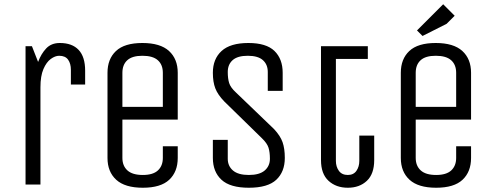

<svg xmlns="http://www.w3.org/2000/svg" viewBox="-20 -867 2318 902"><path d="M100 0V-650H130L159 -576Q173 -614 197 -639.5Q221 -665 261 -665Q319 -665 349.5 -632.5Q380 -600 380 -535V-470H313V-539Q313 -568 300 -586.5Q287 -605 258 -605Q239 -605 218.5 -590Q198 -575 184 -542.5Q170 -510 170 -457V0Z M745 -180H815V-125Q815 -60 775 -22.5Q735 15 651 15Q567 15 526 -22.5Q485 -60 485 -125V-525Q485 -590 525 -627.5Q565 -665 649 -665Q733 -665 774 -627.5Q815 -590 815 -525V-305H555V-125Q555 -88 578.5 -66.5Q602 -45 651 -45Q699 -45 722 -66.5Q745 -88 745 -125ZM555 -365H745V-525Q745 -563 721.5 -584Q698 -605 649 -605Q601 -605 578 -584Q555 -563 555 -525Z M1267 -261Q1297 -229 1307.5 -199Q1318 -169 1318 -125Q1318 -60 1278 -22.5Q1238 15 1149 15Q1061 15 1020.5 -22.5Q980 -60 980 -125V-210H1050V-121Q1050 -87 1074.5 -66Q1099 -45 1149 -45Q1199 -45 1223.5 -66Q1248 -87 1248 -121Q1248 -152 1241.5 -173Q1235 -194 1210 -218L1034 -390Q1003 -422 991.5 -452Q980 -482 980 -525Q980 -590 1021 -627.5Q1062 -665 1147 -665Q1231 -665 1269.5 -627.5Q1308 -590 1308 -525V-440H1238V-529Q1238 -564 1215 -584.5Q1192 -605 1144 -605Q1096 -605 1073 -584.5Q1050 -564 1050 -529Q1050 -498 1056.5 -477Q1063 -456 1088 -433Z M1708 -650V-590H1558V-111Q1558 -84 1572 -64.5Q1586 -45 1614 -45Q1641 -45 1654.5 -64.5Q1668 -84 1668 -111V-230H1738V-115Q1738 -50 1703.5 -17.5Q1669 15 1614 15Q1559 15 1523.5 -17.5Q1488 -50 1488 -115V-650Z M2123 -180H2193V-125Q2193 -60 2153 -22.5Q2113 15 2029 15Q1945 15 1904 -22.5Q1863 -60 1863 -125V-525Q1863 -590 1903 -627.5Q1943 -665 2027 -665Q2111 -665 2152 -627.5Q2193 -590 2193 -525V-305H1933V-125Q1933 -88 1956.5 -66.5Q1980 -45 2029 -45Q2077 -45 2100 -66.5Q2123 -88 2123 -125ZM1933 -365H2123V-525Q2123 -563 2099.5 -584Q2076 -605 2027 -605Q1979 -605 1956 -584Q1933 -563 1933 -525ZM2078 -755 1965 -698 1939 -724 2062 -847 2116 -793Z"/></svg>

Font: Unica One
Style: Regular
Weight: 400
Designer: Eduardo Rodriguez Tunni
Foundry: Eduardo Rodriguez Tunni
Version: Version 2.000; ttfautohint (v1.8.4.7-5d5b);gftools[0.9.23]